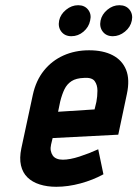

<svg xmlns="http://www.w3.org/2000/svg" viewBox="-20 -704 527 737"><path d="M280 -684Q255 -684 233.5 -666.5Q212 -649 207 -625Q202 -600 215.5 -582.5Q229 -565 254 -565Q280 -565 300.5 -582.5Q321 -600 326 -625Q332 -649 318.5 -666.5Q305 -684 280 -684ZM438 -684Q413 -684 392 -666.5Q371 -649 366 -625Q361 -600 374.5 -582.5Q388 -565 413 -565Q438 -565 459.5 -582.5Q481 -600 486 -625Q491 -649 477.5 -666.5Q464 -684 438 -684ZM176 -149 182 -174 434 -187 467 -343Q479 -399 464 -436Q449 -473 412.5 -492Q376 -511 322 -511Q268 -511 223.5 -491Q179 -471 148.5 -433Q118 -395 106 -340L62 -135Q54 -97 60.5 -69Q67 -41 85.5 -23Q104 -5 132.5 4Q161 13 196 13Q241 13 289 0Q337 -13 377 -35L357 -131Q322 -115 285 -103Q248 -91 221 -91Q208 -91 198 -95Q188 -99 182.5 -107Q177 -115 175 -125.5Q173 -136 176 -149ZM350 -313 343 -284 203 -275 211 -314Q218 -342 227.5 -361.5Q237 -381 254.5 -392.5Q272 -404 303 -405Q333 -407 343.5 -392.5Q354 -378 354 -356Q354 -334 350 -313Z"/></svg>

Font: Advent Pro
Style: Bold Italic
Weight: 700
Italic angle: -12°
Designer: VivaRado, Andreas Kalpakidis
Foundry: VivaRado, Andreas Kalpakidis
Version: Version 3.000